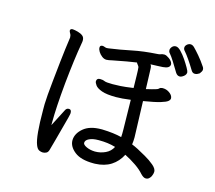

<svg xmlns="http://www.w3.org/2000/svg" viewBox="-113 -939 1225 1092"><g transform="rotate(15 500.0 -393.0)"><path d="M945 -643Q932 -643 924 -656Q884 -722 857 -753Q849 -761 849 -771.5Q849 -782 858.5 -790.5Q868 -799 879.5 -799Q891 -799 902 -788Q916 -774 937 -749.5Q958 -725 980 -692Q984 -686 984 -677Q984 -668 972 -653Q968 -651 961.5 -647Q955 -643 945 -643ZM902 -640Q902 -626 889 -616Q876 -606 866 -606Q851 -606 841 -622Q825 -649 807.5 -677Q790 -705 777 -720Q771 -726 771 -736Q771 -746 779.5 -756Q788 -766 801.5 -766Q815 -766 832 -748.5Q849 -731 864.5 -708Q880 -685 891 -665.5Q902 -646 902 -640ZM321 -244Q321 -239 315 -215Q292 -127 276.5 -71.5Q261 -16 260 -12Q256 3 246 8Q236 13 225.5 13Q215 13 203.5 7.5Q192 2 184 -19Q165 -66 165 -222V-255Q166 -298 176 -393Q190 -529 197.5 -588Q205 -647 206 -650.5Q207 -654 207 -659Q207 -672 201 -681.5Q195 -691 195 -697V-699Q197 -708 210 -708Q223 -707 241 -702Q259 -697 270 -688Q281 -679 281 -662Q281 -652 279 -644Q262 -548 247 -400Q233 -253 233 -166V-150Q253 -187 284 -249Q291 -265 304 -265H308Q321 -264 321 -244ZM708 -205Q708 -183 705 -163Q736 -151 791 -119Q821 -102 844 -82.5Q867 -63 867 -45Q867 -34 860 -18Q856 -10 848.5 -3Q841 4 829 4Q816 4 799 -14Q780 -36 748.5 -57.5Q717 -79 683 -96Q661 -53 623 -28.5Q585 -4 529 -2Q525 -2 520 -2Q446 -2 408.5 -31.5Q371 -61 371 -98V-99Q372 -138 409 -169.5Q446 -201 515 -201H520Q587 -199 634 -187Q635 -196 635 -206V-232L632 -406Q580 -399 547 -399Q491 -399 462 -409.5Q433 -420 423 -434Q413 -448 413 -456Q413 -475 433 -475Q450 -475 460 -470Q470 -465 509 -465Q528 -465 555 -466.5Q582 -468 630 -475Q629 -514 628.5 -547Q628 -580 626 -596Q625 -601 619.5 -607.5Q614 -614 611 -620Q566 -614 470 -595Q460 -593 453.5 -591.5Q447 -590 439 -590Q425 -590 412 -600Q399 -610 391 -623Q383 -636 383 -647Q383 -658 392 -660L397 -661Q403 -661 410.5 -658Q418 -655 423 -655Q428 -655 430 -655.5Q432 -656 435 -656Q500 -665 564.5 -678.5Q629 -692 712 -697Q722 -697 730 -700.5Q738 -704 749 -704H752Q763 -703 779 -691.5Q795 -680 800 -666V-665L801 -660Q801 -636 760 -633Q760 -633 729.5 -631.5Q699 -630 688 -630Q695 -622 695 -604Q695 -597 696.5 -563.5Q698 -530 699 -487Q735 -495 760 -503Q768 -506 772.5 -511Q777 -516 788 -517H792Q812 -517 829 -505.5Q846 -494 850 -480V-479Q851 -474 851 -473Q851 -464 841 -455.5Q831 -447 799.5 -437.5Q768 -428 701 -417Q702 -383 707 -236ZM512 -69Q543 -69 572 -82.5Q601 -96 615 -124Q591 -131 567.5 -134Q544 -137 518 -137H514Q481 -137 460 -127Q439 -117 439 -101Q439 -90 460 -80Q481 -70 509 -69Z"/></g></svg>

Font: Moon Stars Kai HW
Style: Bold
Weight: 700
Designer: GuiWonder
Version: Version 1.101